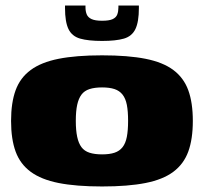

<svg xmlns="http://www.w3.org/2000/svg" viewBox="-20 -667 737 694"><path d="M349 7Q255 7 192 -5.5Q129 -18 91 -46Q53 -74 36.5 -119Q20 -164 20 -230Q20 -296 36.5 -341Q53 -386 91 -414Q129 -442 192 -454.5Q255 -467 349 -467Q443 -467 506 -454.5Q569 -442 606.5 -414Q644 -386 660.5 -341Q677 -296 677 -230Q677 -164 660.5 -119Q644 -74 606.5 -46Q569 -18 506 -5.5Q443 7 349 7ZM349 -109Q376 -109 394 -115Q412 -121 423 -135Q434 -149 438.5 -172.5Q443 -196 443 -230Q443 -265 438.5 -288Q434 -311 423 -325Q412 -339 394 -345Q376 -351 349 -351Q322 -351 303.5 -345Q285 -339 274.5 -325Q264 -311 259 -288Q254 -265 254 -230Q254 -196 259 -172.5Q264 -149 274.5 -135Q285 -121 303.5 -115Q322 -109 349 -109ZM349 -519Q299 -519 269.5 -527.5Q240 -536 227.5 -562Q215 -588 215 -638V-647H289V-640Q289 -626 293.5 -615Q298 -604 311 -598Q324 -592 349 -592Q375 -592 387.5 -598Q400 -604 404 -615Q408 -626 408 -640V-647H482V-638Q482 -588 469.5 -562Q457 -536 428 -527.5Q399 -519 349 -519Z"/></svg>

Font: Genos Black
Style: Regular
Weight: 900
Designer: Robert E. Leuschke
Foundry: Robert E. Leuschke
Version: Version 1.010